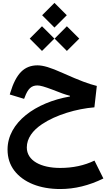

<svg xmlns="http://www.w3.org/2000/svg" viewBox="-20 -969 743 1315"><path d="M353 -780.3 437.5 -864.7 353 -949.2 268.6 -864.7ZM438 -620.1 522.9 -704.6 438 -789.1 354 -704.6ZM267.6 -620.1 352.5 -704.6 267.6 -789.1 183.6 -704.6ZM236.8 -521.5C191.4 -521.5 154.3 -506.8 125 -477.5C95.2 -447.8 70.3 -399.9 50.3 -333.5L46.9 -321.8L145 -292L149.4 -302.7C170.9 -361.3 194.8 -383.8 236.3 -383.8C255.9 -383.8 284.7 -375.5 341.8 -354C391.1 -334 426.3 -321.3 459 -313V-308.1C223.6 -267.6 31.7 -130.4 31.7 55.2C31.7 111.3 47.4 159.2 78.1 199.7C140.1 280.3 252 325.7 392.6 325.7C491.7 325.7 589.8 301.8 688 253.4L627 130.9C557.1 164.6 479 181.2 392.1 181.2C259.8 181.2 163.6 130.9 163.6 41C163.6 -21.5 203.6 -75.7 268.1 -118.7C363.3 -182.6 504.9 -224.1 626.5 -233.9L643.1 -380.4C586.4 -394.5 528.3 -416 411.1 -468.3C366.7 -488.3 331.5 -502 305.2 -509.8C278.8 -517.6 255.9 -521.5 236.8 -521.5Z"/></svg>

Font: Estedad Bold
Style: Regular
Weight: 700
Designer: Amin Abedi
Version: Version 7.3